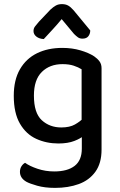

<svg xmlns="http://www.w3.org/2000/svg" viewBox="-20 -713 583 934"><path d="M264 -15Q206 -15 156.5 -37.5Q107 -60 77 -111.5Q47 -163 47 -247Q47 -324 77 -376Q107 -428 160 -454Q213 -480 283 -480Q331 -480 371.5 -468Q412 -456 438 -439Q454 -428 464 -414.5Q474 -401 474 -381V-71H377V-376Q361 -386 338.5 -393.5Q316 -401 284 -401Q222 -401 183.5 -363Q145 -325 145 -248Q145 -163 183.5 -128Q222 -93 278 -93Q319 -93 344.5 -107.5Q370 -122 386 -139L390 -55Q374 -40 342 -27.5Q310 -15 264 -15ZM378 10V-92H474V15Q474 81 444 122.5Q414 164 363 182.5Q312 201 248 201Q198 201 161 190.5Q124 180 108 171Q77 153 77 123Q77 108 84 96.5Q91 85 102 79Q124 95 162.5 108Q201 121 244 121Q308 121 343 94Q378 67 378 10ZM340 -548 280 -620Q256 -591 235 -568.5Q214 -546 193 -523Q171 -524 157 -535Q143 -546 143 -562Q143 -575 150.5 -584.5Q158 -594 169 -607L225 -666Q239 -679 251.5 -686Q264 -693 281 -693Q299 -693 311.5 -686Q324 -679 338 -663L419 -565Q419 -549 410 -537Q401 -525 381 -525Q368 -525 359 -531.5Q350 -538 340 -548Z"/></svg>

Font: Baloo Tamma 2 Medium
Style: Regular
Weight: 500
Designer: Divya Kowshik, Shuchita Grover and Ek Type
Foundry: Ek Type
Version: Version 1.700